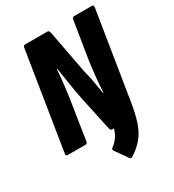

<svg xmlns="http://www.w3.org/2000/svg" viewBox="-201 -769 974 1074"><g transform="rotate(-30 286.0 -231.5)"><path d="M334 190Q325 195 318 187L262 107Q259 103 259 98Q259 93 265 89Q286 74 302 52Q318 30 326 0H315Q303 0 301 -14L254 -232Q242 -293 233 -350.5Q224 -408 218 -447H215Q212 -401 205.5 -344.5Q199 -288 191 -239L156 -14Q154 0 142 0H29Q14 0 17 -14L117 -641Q119 -655 130 -655H273Q285 -655 288 -641L341 -361Q351 -322 358.5 -282Q366 -242 372 -202H375Q377 -249 382.5 -303Q388 -357 395 -404L433 -641Q435 -655 447 -655H560Q574 -655 572 -641L482 -79Q471 -9 454.5 40.5Q438 90 409.5 125Q381 160 334 190Z"/></g></svg>

Font: Sofia Sans Condensed Black
Style: Italic
Weight: 900
Italic angle: -9°
Version: Version 4.100